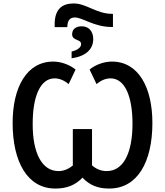

<svg xmlns="http://www.w3.org/2000/svg" viewBox="-20 -1080 954 1110"><path d="M296 -923H369C370 -961 383 -979 413 -979C458 -979 523 -924 626 -924H633V-1000H626C536 -1001 480 -1060 406 -1060C343 -1060 297 -1031 296 -942ZM394 -743C474 -754 519 -794 519 -854C519 -899 493 -928 453 -928C418 -928 397 -911 397 -882C397 -843 449 -855 449 -825C449 -808 432 -791 394 -782ZM301 10C366 10 416 -10 457 -53C497 -10 545 10 610 10C775 11 861 -144 861 -369C861 -574 781 -724 627 -724C581 -724 532 -706 498 -678L538 -594C561 -613 588 -627 619 -627C703 -627 746 -520 746 -365C746 -195 693 -90 596 -91C565 -91 537 -102 512 -124V-334H401V-123C376 -103 349 -91 319 -91C223 -90 168 -195 169 -365C169 -519 211 -627 296 -627C326 -627 354 -613 377 -594L417 -678C382 -706 333 -724 288 -724C134 -724 53 -575 53 -369C53 -144 139 11 301 10Z"/></svg>

Font: Noto Sans UI SemiCondensed Medium
Style: Regular
Weight: 500
Width: 4
Designer: Monotype Design Team
Foundry: Monotype Imaging Inc.
Version: Version 1.901